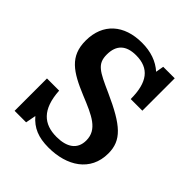

<svg xmlns="http://www.w3.org/2000/svg" viewBox="-201 -867 1015 1015"><g transform="rotate(45 306.5 -360.0)"><path d="M322 11C459 11 568 -57 568 -191C568 -289 510 -341 341 -417C229 -467 192 -485 192 -555C192 -626 230 -662 305 -662C402 -662 448 -603 448 -478H535V-720H449L441 -675C400 -712 346 -731 280 -731C147 -731 61 -657 61 -528C61 -411 132 -366 257 -314C365 -270 437 -239 437 -157C437 -90 388 -59 312 -59C217 -59 157 -109 149 -242H58V0H144L155 -58C196 -10 246 11 322 11Z"/></g></svg>

Font: Domine
Style: Bold
Weight: 700
Designer: Pablo Impallari, Rodrigo Fuenzalida, Brenda Gallo
Foundry: Pablo Impallari, Rodrigo Fuenzalida, Brenda Gallo
Version: Version 2.000